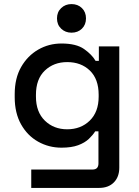

<svg xmlns="http://www.w3.org/2000/svg" viewBox="-20 -720 680 940"><path d="M52 -244V-259Q52 -337 83.5 -392Q115 -447 167 -477Q219 -507 281 -507Q353 -507 391.5 -480Q430 -453 448 -422H464V-493H564V101Q564 146 537.5 173Q511 200 465 200H133V110H433Q462 110 462 80V-77H446Q435 -59 415 -40Q395 -21 362.5 -9Q330 3 281 3Q219 3 166.5 -26.5Q114 -56 83 -111.5Q52 -167 52 -244ZM309 -87Q376 -87 419.5 -129.5Q463 -172 463 -247V-256Q463 -333 420 -374.5Q377 -416 309 -416Q243 -416 199.5 -374.5Q156 -333 156 -256V-247Q156 -172 199.5 -129.5Q243 -87 309 -87ZM330 -560Q300 -560 279.5 -579.5Q259 -599 259 -630Q259 -661 279.5 -680.5Q300 -700 330 -700Q361 -700 381 -680.5Q401 -661 401 -630Q401 -599 381 -579.5Q361 -560 330 -560Z"/></svg>

Font: Space Grotesk Medium
Style: Regular
Weight: 500
Designer: Florian Karsten
Foundry: Florian Karsten
Version: Version 2.000